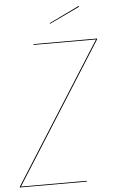

<svg xmlns="http://www.w3.org/2000/svg" viewBox="-61 -883 547 922"><g transform="rotate(-5 213.0 -422.0)"><path d="M354 -843.8 356 -839.8 210 -770.5 208 -773.4ZM-3.4 0 -2.9 -3.9 422.9 -676.3H121.6L122.1 -680.2H428.7L428.2 -676.3L2.4 -3.9H320.3L319.3 0Z"/></g></svg>

Font: Fira Sans Compressed Four
Style: Italic
Weight: 100
Width: 3
Italic angle: -8°
Designer: Carrois Corporate & Edenspiekermann AG
Foundry: Carrois Corporate GbR & Edenspiekermann AG
Version: Version 4.203;PS 004.203;hotconv 1.0.88;makeotf.lib2.5.64775